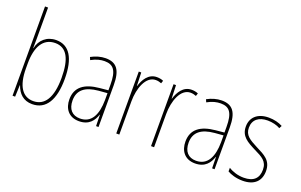

<svg xmlns="http://www.w3.org/2000/svg" viewBox="-90 -1143 2406 1536"><g transform="rotate(20 1113.0 -375.0)"><path d="M102 -494V-760H76V0H98L102 -99H104C126 -35 170 10 245 10C364 10 423 -92 423 -268C423 -445 366 -538 254 -538C174 -538 118 -487 103 -414H101C102 -436 102 -469 102 -494ZM254 -513C352 -513 396 -429 396 -268C396 -99 342 -16 245 -16C157 -16 102 -88 102 -243V-285C102 -424 151 -513 254 -513Z M675 -537C634 -537 590 -524 552 -503L562 -480C605 -504 642 -512 675 -512C750 -512 782 -471 782 -351V-303L709 -296C585 -284 513 -234 513 -129C513 -53 554 10 644 10C730 10 766 -43 783 -96H785L787 0H808V-356C808 -486 767 -537 675 -537ZM709 -273 783 -279V-220C782 -98 743 -13 644 -13C578 -13 540 -55 540 -129C540 -219 599 -263 709 -273Z M1111 -535C1039 -535 1003 -470 986 -414H984L980 -527H959V0H985V-283C985 -394 1027 -510 1111 -510C1130 -510 1146 -505 1159 -500L1167 -524C1150 -532 1130 -535 1111 -535Z M1407 -535C1335 -535 1299 -470 1282 -414H1280L1276 -527H1255V0H1281V-283C1281 -394 1323 -510 1407 -510C1426 -510 1442 -505 1455 -500L1463 -524C1446 -532 1426 -535 1407 -535Z M1663 -537C1622 -537 1578 -524 1540 -503L1550 -480C1593 -504 1630 -512 1663 -512C1738 -512 1770 -471 1770 -351V-303L1697 -296C1573 -284 1501 -234 1501 -129C1501 -53 1542 10 1632 10C1718 10 1754 -43 1771 -96H1773L1775 0H1796V-356C1796 -486 1755 -537 1663 -537ZM1697 -273 1771 -279V-220C1770 -98 1731 -13 1632 -13C1566 -13 1528 -55 1528 -129C1528 -219 1587 -263 1697 -273Z M2188 -126C2188 -218 2126 -245 2053 -282C1984 -318 1940 -342 1940 -407C1940 -476 1989 -512 2063 -512C2102 -512 2143 -502 2170 -486L2182 -509C2151 -526 2109 -537 2064 -537C1965 -537 1914 -482 1914 -408C1914 -324 1972 -294 2047 -256C2115 -223 2161 -200 2161 -128C2161 -57 2122 -16 2037 -16C1989 -16 1943 -30 1907 -53V-22C1934 -6 1981 10 2037 10C2138 10 2188 -44 2188 -126Z"/></g></svg>

Font: Noto Sans Devanagari Condensed Thin
Style: Regular
Weight: 100
Width: 3
Designer: Jelle Bosma - Monotype Design Team
Foundry: Monotype Imaging Inc.
Version: Version 2.004